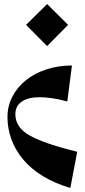

<svg xmlns="http://www.w3.org/2000/svg" viewBox="-20 -917 422 950"><path d="M56 -352Q56 -286 128 -246Q200 -206 362 -166L328 13Q250 -10 191.5 -46Q133 -82 94.5 -128Q56 -174 36.5 -227.5Q17 -281 17 -338Q17 -392 41 -438.5Q65 -485 107.5 -519.5Q150 -554 209 -573.5Q268 -593 336 -593L313 -415Q269 -427 235 -431.5Q201 -436 176 -436Q119 -436 87.5 -414Q56 -392 56 -352ZM109 -794 213 -897 317 -794 213 -689Z"/></svg>

Font: Trickster
Style: Regular
Weight: 400
Designer: Jean-Baptiste Morizot
Foundry: Jean-Baptiste Morizot
Version: Version 2.000;PS 2.0;hotconv 1.0.88;makeotf.lib2.5.647800